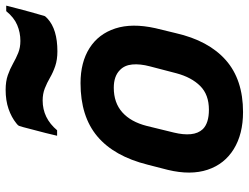

<svg xmlns="http://www.w3.org/2000/svg" viewBox="-118 -730 861 664"><g transform="rotate(-90 312.0 -398.5)"><path d="M356 -550Q428 -550 477 -519Q526 -488 545 -430Q564 -372 546 -291L529 -221Q503 -107 435.5 -47.5Q368 12 256 12Q180 12 128 -20Q76 -52 56.5 -110.5Q37 -169 56 -248L74 -318Q103 -434 172 -492Q241 -550 356 -550ZM340 -435Q288 -435 255 -405.5Q222 -376 208 -321L185 -227Q177 -194 179.5 -168.5Q182 -143 197 -127Q218 -106 264 -106Q316 -106 346 -136Q376 -166 390 -218L414 -310Q423 -344 420.5 -371Q418 -398 401 -414Q380 -435 340 -435ZM502 -758Q531 -758 557 -769Q583 -780 605 -807H624Q620 -791 614 -768Q608 -745 602 -723Q596 -701 592 -688Q590 -680 588.5 -675.5Q587 -671 579 -664Q542 -630 466 -630Q437 -630 415 -637.5Q393 -645 375 -655.5Q357 -666 338 -673.5Q319 -681 296 -681Q235 -681 193 -631H174Q178 -648 183.5 -670.5Q189 -693 195 -714.5Q201 -736 204 -749Q206 -757 208 -762Q210 -767 217 -772Q238 -789 267 -799Q296 -809 333 -809Q362 -809 383.5 -801.5Q405 -794 423.5 -783.5Q442 -773 460.5 -765.5Q479 -758 502 -758Z"/></g></svg>

Font: Recursive Mn Lnr St
Style: Bold Italic
Weight: 700
Italic angle: -15°
Monospace: yes
Version: Version 1.079;hotconv 1.0.112;makeotfexe 2.5.65598; ttfautoh